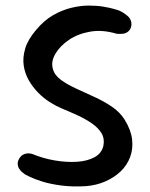

<svg xmlns="http://www.w3.org/2000/svg" viewBox="-20 -672 538 689"><path d="M289 -4Q239 -1 198.5 -6.5Q158 -12 130 -21Q102 -30 87 -37.5Q72 -45 72 -45Q72 -45 68 -47.5Q64 -50 58.5 -55Q53 -60 48.5 -67Q44 -74 43.5 -83Q43 -92 48 -101Q54 -112 62 -116.5Q70 -121 78 -121.5Q86 -122 91.5 -120.5Q97 -119 97 -119Q136 -103 178 -96Q220 -89 257 -91.5Q294 -94 319.5 -108Q345 -122 351 -149Q356 -174 344.5 -193.5Q333 -213 310 -229Q287 -245 257.5 -258.5Q228 -272 199 -284Q180 -292 158 -306Q136 -320 116.5 -340Q97 -360 83 -384.5Q69 -409 65 -437.5Q61 -466 70.5 -498Q80 -530 109 -564Q138 -599 170.5 -617.5Q203 -636 236 -644Q269 -652 298.5 -652Q328 -652 351.5 -648Q375 -644 388.5 -640Q402 -636 402 -636Q402 -636 407.5 -634Q413 -632 421 -627Q429 -622 437 -615.5Q445 -609 449 -599.5Q453 -590 451 -578Q448 -565 439.5 -558.5Q431 -552 421.5 -551Q412 -550 405 -550.5Q398 -551 398 -551Q348 -566 304 -558.5Q260 -551 227.5 -529Q195 -507 178.5 -478.5Q162 -450 170 -424Q176 -402 198.5 -385.5Q221 -369 252.5 -354.5Q284 -340 318 -324.5Q352 -309 381 -289.5Q410 -270 427 -243Q450 -206 454 -172Q458 -138 447 -108.5Q436 -79 413 -57Q390 -35 358 -21Q326 -7 289 -4Z"/></svg>

Font: Sour Gummy
Style: Regular
Weight: 400
Designer: Stefie Justprince
Foundry: Eifetstype
Version: Version 1.000